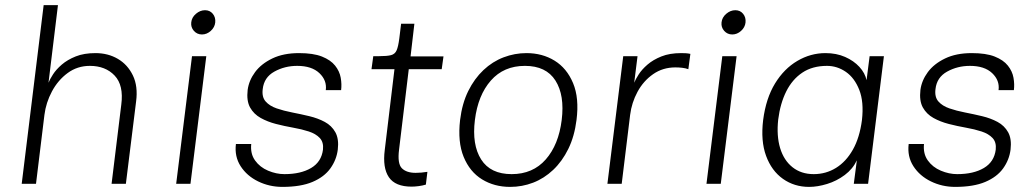

<svg xmlns="http://www.w3.org/2000/svg" viewBox="-20 -720 4046 752"><path d="M65 0 151 -700H207L170 -396Q175 -409 187.5 -428.5Q200 -448 222 -467Q244 -486 276.5 -499Q309 -512 354 -512Q403 -512 441.5 -489.5Q480 -467 500.5 -424.5Q521 -382 513 -322L473 0H417L455 -310Q465 -386 429 -424Q393 -462 332 -462Q283 -462 245 -434Q207 -406 183.5 -362Q160 -318 154 -270L121 0Z M771 -585Q752 -585 739.5 -599Q727 -613 729 -632Q731 -652 747.5 -666Q764 -680 783 -680Q802 -680 813.5 -666Q825 -652 823 -632Q821 -613 805.5 -599Q790 -585 771 -585ZM670 0 732 -500H788L726 0Z M1086 12Q1035 12 991 -9.5Q947 -31 922.5 -69Q898 -107 904 -156H964Q960 -118 979 -91.5Q998 -65 1030 -51.5Q1062 -38 1094 -38Q1158 -38 1198.5 -62Q1239 -86 1245 -134Q1248 -163 1232.5 -179.5Q1217 -196 1189.5 -205Q1162 -214 1128 -220Q1094 -226 1061 -234.5Q1028 -243 1001 -258Q974 -273 959.5 -299Q945 -325 950 -368Q955 -405 979 -437.5Q1003 -470 1046.5 -491Q1090 -512 1151 -512Q1207 -512 1241 -498.5Q1275 -485 1292.5 -463Q1310 -441 1314.5 -415.5Q1319 -390 1316 -367H1256Q1261 -405 1231 -433.5Q1201 -462 1144 -462Q1095 -462 1054.5 -439.5Q1014 -417 1009 -371Q1005 -340 1020.5 -322.5Q1036 -305 1063.5 -295.5Q1091 -286 1124.5 -279.5Q1158 -273 1191.5 -265Q1225 -257 1252 -242.5Q1279 -228 1293.5 -202Q1308 -176 1303 -134Q1298 -94 1274 -60.5Q1250 -27 1204 -7.5Q1158 12 1086 12Z M1592 11Q1528 11 1503 -26Q1478 -63 1487 -133L1525 -449H1435L1442 -500H1465Q1496 -500 1511.5 -504Q1527 -508 1533.5 -523Q1540 -538 1544 -570L1551 -627H1603L1588 -499H1717L1710 -449H1581L1543 -134Q1536 -79 1554 -61Q1572 -43 1608 -43Q1618 -43 1630 -44Q1642 -45 1654 -47L1648 3Q1635 7 1619.5 9Q1604 11 1592 11Z M1978 12Q1916 12 1868 -17.5Q1820 -47 1796 -105.5Q1772 -164 1782 -250Q1790 -315 1814 -363.5Q1838 -412 1873.5 -445.5Q1909 -479 1952.5 -495.5Q1996 -512 2042 -512Q2104 -512 2152 -482.5Q2200 -453 2224.5 -394.5Q2249 -336 2238 -250Q2230 -186 2206 -137Q2182 -88 2146.5 -54.5Q2111 -21 2068 -4.5Q2025 12 1978 12ZM1984 -38Q2067 -38 2117.5 -95.5Q2168 -153 2180 -250Q2192 -347 2155.5 -404.5Q2119 -462 2036 -462Q1953 -462 1902.5 -404.5Q1852 -347 1840 -250Q1828 -153 1864.5 -95.5Q1901 -38 1984 -38Z M2359 0 2421 -500H2477L2464 -396Q2469 -409 2481.5 -428.5Q2494 -448 2516 -467Q2538 -486 2570.5 -499Q2603 -512 2648 -512Q2657 -512 2666 -511.5Q2675 -511 2684 -509L2676 -449Q2665 -453 2652 -454.5Q2639 -456 2625 -456Q2576 -456 2538 -429.5Q2500 -403 2477 -360.5Q2454 -318 2448 -270L2415 0Z M2848 -585Q2829 -585 2816.5 -599Q2804 -613 2806 -632Q2808 -652 2824.5 -666Q2841 -680 2860 -680Q2879 -680 2890.5 -666Q2902 -652 2900 -632Q2898 -613 2882.5 -599Q2867 -585 2848 -585ZM2747 0 2809 -500H2865L2803 0Z M3149 12Q3091 12 3046.5 -19.5Q3002 -51 2980.5 -109.5Q2959 -168 2969 -250Q2980 -335 3015.5 -393Q3051 -451 3103 -481.5Q3155 -512 3213 -512Q3256 -512 3290 -497Q3324 -482 3346 -458Q3368 -434 3374 -406L3386 -500H3442L3380 0H3324L3336 -92Q3320 -58 3288.5 -34.5Q3257 -11 3219.5 0.5Q3182 12 3149 12ZM3167 -38Q3215 -38 3254.5 -62.5Q3294 -87 3320.5 -134Q3347 -181 3356 -250Q3364 -321 3345.5 -368Q3327 -415 3293 -438.5Q3259 -462 3219 -462Q3162 -462 3122.5 -435.5Q3083 -409 3059.5 -362Q3036 -315 3028 -252Q3021 -188 3035.5 -140Q3050 -92 3084 -65Q3118 -38 3167 -38Z M3721 12Q3670 12 3626 -9.5Q3582 -31 3557.5 -69Q3533 -107 3539 -156H3599Q3595 -118 3614 -91.5Q3633 -65 3665 -51.5Q3697 -38 3729 -38Q3793 -38 3833.5 -62Q3874 -86 3880 -134Q3883 -163 3867.5 -179.5Q3852 -196 3824.5 -205Q3797 -214 3763 -220Q3729 -226 3696 -234.5Q3663 -243 3636 -258Q3609 -273 3594.5 -299Q3580 -325 3585 -368Q3590 -405 3614 -437.5Q3638 -470 3681.5 -491Q3725 -512 3786 -512Q3842 -512 3876 -498.5Q3910 -485 3927.5 -463Q3945 -441 3949.5 -415.5Q3954 -390 3951 -367H3891Q3896 -405 3866 -433.5Q3836 -462 3779 -462Q3730 -462 3689.5 -439.5Q3649 -417 3644 -371Q3640 -340 3655.5 -322.5Q3671 -305 3698.5 -295.5Q3726 -286 3759.5 -279.5Q3793 -273 3826.5 -265Q3860 -257 3887 -242.5Q3914 -228 3928.5 -202Q3943 -176 3938 -134Q3933 -94 3909 -60.5Q3885 -27 3839 -7.5Q3793 12 3721 12Z"/></svg>

Font: Inclusive Sans Light
Style: Italic
Weight: 300
Italic angle: -7°
Designer: Olivia King
Foundry: Olivia King
Version: Version 2.004